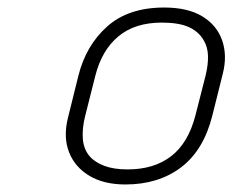

<svg xmlns="http://www.w3.org/2000/svg" viewBox="-20 -781 640 510"><path d="M416 -761Q479 -761 517.5 -737.5Q556 -714 570 -674Q584 -634 572 -586L544 -474Q521 -382 461 -336.5Q401 -291 313 -291Q256 -291 217.5 -314Q179 -337 163.5 -376.5Q148 -416 160 -466L188 -579Q208 -660 264.5 -710.5Q321 -761 416 -761ZM410 -721Q338 -721 294 -684Q250 -647 233 -579L206 -472Q198 -440 200 -412.5Q202 -385 218 -366Q232 -350 257 -340.5Q282 -331 319 -331Q389 -331 434.5 -366Q480 -401 499 -474L526 -580Q533 -608 532.5 -632Q532 -656 521 -674Q508 -697 481.5 -709Q455 -721 410 -721Z"/></svg>

Font: Recursive Sn Lnr St Lt
Style: Italic
Weight: 300
Italic angle: -15°
Version: Version 1.079;hotconv 1.0.112;makeotfexe 2.5.65598; ttfautoh